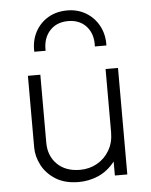

<svg xmlns="http://www.w3.org/2000/svg" viewBox="-54 -802 679 862"><g transform="rotate(-5 285.5 -371.0)"><path d="M267 15Q204 15 162.5 -11.2Q121 -37.5 100.5 -77Q80 -116.5 80 -157V-480H136V-174Q136 -114 174 -76.5Q212 -39 277 -39Q319 -39 353.8 -58.5Q388.5 -78 409.2 -113.2Q430 -148.5 430 -195V-480H486V0H430V-63Q396.5 -21 354.2 -3Q312 15 267 15ZM118 -585Q116 -634.5 136.5 -673.5Q157 -712.5 194.5 -734.8Q232 -757 281 -757Q328.5 -757 365.8 -734.5Q403 -712 423.8 -673Q444.5 -634 443 -585H391Q394 -640.5 363.8 -674.8Q333.5 -709 281 -709Q228.5 -709 197.8 -674.8Q167 -640.5 169 -585Z"/></g></svg>

Font: Geologica Thin
Style: Regular
Weight: 100
Designer: Sindre Bremnes, Frode Helland
Foundry: Monokrom Skriftforlag AS
Version: Version 1.010; ttfautohint (v1.8.4.7-5d5b);gftools[0.9.28]